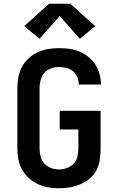

<svg xmlns="http://www.w3.org/2000/svg" viewBox="-20 -1001 640 1029"><path d="M296 8Q267 8 238 3Q209 -2 182.5 -14.5Q156 -27 134 -47Q112 -67 98 -92.5Q84 -118 78.5 -147Q73 -176 73 -205V-530Q73 -559 78.5 -588Q84 -617 98 -643Q112 -669 134 -689Q156 -709 183 -721.5Q210 -734 239 -738.5Q268 -743 297 -743Q325 -743 353 -739Q381 -735 406.5 -724.5Q432 -714 454 -696Q476 -678 491 -655Q506 -632 513.5 -604.5Q521 -577 521 -550Q521 -549 521 -549Q521 -549 521 -548H402Q402 -549 402 -549Q402 -549 402 -549Q402 -569 394 -587.5Q386 -606 371 -619Q356 -632 336.5 -637Q317 -642 297 -642Q276 -642 254.5 -635Q233 -628 218.5 -611.5Q204 -595 198 -573.5Q192 -552 192 -530V-205Q192 -184 197.5 -162.5Q203 -141 217.5 -125Q232 -109 252.5 -101Q273 -93 295 -93Q317 -93 338 -100.5Q359 -108 374.5 -123.5Q390 -139 395 -161Q400 -183 400 -205V-307H300V-407H519V-205Q519 -176 515 -146Q511 -116 497.5 -90Q484 -64 461 -44.5Q438 -25 411 -13.5Q384 -2 354.5 3Q325 8 296 8ZM192 -793 110 -861 243 -981H357L490 -861L408 -793L300 -915Z"/></svg>

Font: Zed Sans Extended
Style: Bold
Weight: 700
Width: 7
Designer: Belleve Invis
Foundry: Belleve Invis
Version: Version 1.0.0; ttfautohint (v1.8.4)